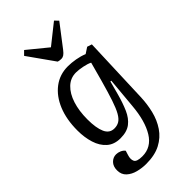

<svg xmlns="http://www.w3.org/2000/svg" viewBox="-304 -853 1158 1158"><g transform="rotate(-45 275.5 -273.5)"><path d="M406 -274 399 -275 376 -189Q360 -130 340 -84.5Q320 -39 287.5 -14Q255 11 200 11Q147 11 113.5 -18.5Q80 -48 64.5 -97.5Q49 -147 49 -206Q49 -300 78 -370.5Q107 -441 159.5 -481Q212 -521 282 -521Q312 -521 346.5 -515Q381 -509 410 -497L448 -522L478 -512L462 -81Q460 -22 446.5 33.5Q433 89 403 133.5Q373 178 323.5 204Q274 230 200 230Q165 230 130 221Q95 212 71.5 190.5Q48 169 48 133Q48 99 67 79.5Q86 60 112 60Q128 60 144 67Q160 74 169 86L160 115Q151 143 160 162Q169 181 216 181Q293 181 335.5 111.5Q378 42 388 -76ZM216 -57Q240 -57 258 -68Q276 -79 292 -107Q308 -135 325 -186Q342 -237 364 -316L397 -437Q378 -447 345.5 -453.5Q313 -460 290 -460Q243 -460 209 -427.5Q175 -395 157 -339Q139 -283 139 -211Q139 -138 157 -97.5Q175 -57 216 -57ZM140 -752 165 -777 291 -674 418 -775 440 -752 332 -611Q319 -594 308.5 -587Q298 -580 287 -580Q271 -580 259 -584Z"/></g></svg>

Font: Literata 12pt
Style: Italic
Weight: 400
Italic angle: -2°
Designer: Latin by Veronika Burian and Jose Scaglione. Greek by Irene Vlachou. Cyrillic by Vera Evstafieva
Foundry: TypeTogether
Version: Version 3.002